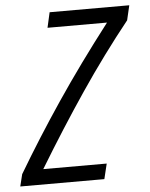

<svg xmlns="http://www.w3.org/2000/svg" viewBox="-65 -735 606 778"><g transform="rotate(-5 238.0 -346.5)"><path d="M-14 0 -2 -49Q81 -189 177 -331.5Q273 -474 394 -631H152L166 -693H490L476 -633Q372 -503 276 -361Q180 -219 85 -62H343L328 0Z"/></g></svg>

Font: Ubuntu Sans Condensed
Style: Italic
Weight: 400
Width: 3
Italic angle: -13.5°
Designer: Dalton Maag Ltd
Foundry: Dalton Maag Ltd
Version: Version 1.006; ttfautohint (v1.8.4.7-5d5b)